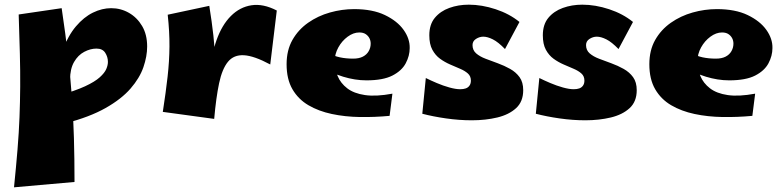

<svg xmlns="http://www.w3.org/2000/svg" viewBox="-20 -494 3354 822"><path d="M40 308Q49 219 55 146Q61 73 63.5 7.5Q66 -58 66.5 -124Q67 -190 65 -265Q63 -340 60 -432L244 -459Q261 -345 271.5 -252Q282 -159 288 -74.5Q294 10 296.5 97Q299 184 299 285ZM260 34 231 -85Q302 -105 344 -124.5Q386 -144 407 -163Q428 -182 435 -198.5Q442 -215 442 -229Q442 -250 430.5 -268Q419 -286 393 -286Q367 -286 340.5 -272Q314 -258 297 -228.5Q280 -199 280 -153L221 -126Q226 -215 248.5 -278Q271 -341 305 -381Q339 -421 378 -440Q417 -459 456 -459Q497 -459 532 -439Q567 -419 588.5 -382.5Q610 -346 610 -295Q610 -253 594 -206.5Q578 -160 539 -115Q500 -70 432 -31.5Q364 7 260 34Z M897 15 880 -171Q884 -257 907 -322Q930 -387 968.5 -425.5Q1007 -464 1057 -471.5Q1107 -479 1165 -449L1137 -218Q1068 -255 1024.5 -257.5Q981 -260 956 -229.5Q931 -199 918 -137.5Q905 -76 897 15ZM897 15 677 -15Q690 -99 697.5 -165.5Q705 -232 705.5 -295Q706 -358 698 -431L876 -469Q887 -401 893.5 -342.5Q900 -284 902 -228Q904 -172 902.5 -113Q901 -54 897 15Z M1648 2Q1584 8 1520.5 7Q1457 6 1400.5 -6Q1344 -18 1300.5 -43.5Q1257 -69 1232 -112Q1207 -155 1207 -219Q1207 -279 1232 -323Q1257 -367 1299 -396.5Q1341 -426 1392.5 -440.5Q1444 -455 1496 -455Q1575 -455 1628 -429.5Q1681 -404 1708 -366Q1735 -328 1734 -288Q1734 -255 1717 -223Q1700 -191 1660 -170.5Q1620 -150 1549 -150Q1524 -150 1499 -154Q1474 -158 1449.5 -165.5Q1425 -173 1402 -183.5Q1379 -194 1359 -207L1388 -266Q1410 -254 1435.5 -248.5Q1461 -243 1492 -243Q1517 -243 1533.5 -251.5Q1550 -260 1558.5 -275Q1567 -290 1567 -307Q1567 -320 1561.5 -330.5Q1556 -341 1545.5 -348Q1535 -355 1518 -355Q1493 -355 1468.5 -337Q1444 -319 1428.5 -291Q1413 -263 1413 -232Q1413 -199 1425.5 -168.5Q1438 -138 1466.5 -116Q1495 -94 1542.5 -87Q1590 -80 1660 -93Z M2000 21Q1946 21 1890 13Q1834 5 1788 -7L1803 -160Q1823 -150 1850 -138.5Q1877 -127 1904 -119.5Q1931 -112 1950 -112Q1964 -112 1974 -115.5Q1984 -119 1990 -127.5Q1996 -136 1996 -149Q1996 -168 1983 -179.5Q1970 -191 1950 -199.5Q1930 -208 1907 -218Q1884 -228 1864 -242.5Q1844 -257 1831 -281Q1818 -305 1818 -343Q1818 -389 1841.5 -417.5Q1865 -446 1903.5 -460Q1942 -474 1987 -474Q2043 -474 2102 -454.5Q2161 -435 2204 -400L2142 -284Q2113 -314 2090 -325.5Q2067 -337 2049 -337Q2033 -337 2018 -327.5Q2003 -318 2003 -301Q2003 -279 2018.5 -265.5Q2034 -252 2059 -242.5Q2084 -233 2111.5 -223Q2139 -213 2164 -199Q2189 -185 2204.5 -163.5Q2220 -142 2220 -108Q2220 -59 2189.5 -31Q2159 -3 2109 9Q2059 21 2000 21Z M2486 21Q2432 21 2376 13Q2320 5 2274 -7L2289 -160Q2309 -150 2336 -138.5Q2363 -127 2390 -119.5Q2417 -112 2436 -112Q2450 -112 2460 -115.5Q2470 -119 2476 -127.5Q2482 -136 2482 -149Q2482 -168 2469 -179.5Q2456 -191 2436 -199.5Q2416 -208 2393 -218Q2370 -228 2350 -242.5Q2330 -257 2317 -281Q2304 -305 2304 -343Q2304 -389 2327.5 -417.5Q2351 -446 2389.5 -460Q2428 -474 2473 -474Q2529 -474 2588 -454.5Q2647 -435 2690 -400L2628 -284Q2599 -314 2576 -325.5Q2553 -337 2535 -337Q2519 -337 2504 -327.5Q2489 -318 2489 -301Q2489 -279 2504.5 -265.5Q2520 -252 2545 -242.5Q2570 -233 2597.5 -223Q2625 -213 2650 -199Q2675 -185 2690.5 -163.5Q2706 -142 2706 -108Q2706 -59 2675.5 -31Q2645 -3 2595 9Q2545 21 2486 21Z M3201 2Q3137 8 3073.5 7Q3010 6 2953.5 -6Q2897 -18 2853.5 -43.5Q2810 -69 2785 -112Q2760 -155 2760 -219Q2760 -279 2785 -323Q2810 -367 2852 -396.5Q2894 -426 2945.5 -440.5Q2997 -455 3049 -455Q3128 -455 3181 -429.5Q3234 -404 3261 -366Q3288 -328 3287 -288Q3287 -255 3270 -223Q3253 -191 3213 -170.5Q3173 -150 3102 -150Q3077 -150 3052 -154Q3027 -158 3002.5 -165.5Q2978 -173 2955 -183.5Q2932 -194 2912 -207L2941 -266Q2963 -254 2988.5 -248.5Q3014 -243 3045 -243Q3070 -243 3086.5 -251.5Q3103 -260 3111.5 -275Q3120 -290 3120 -307Q3120 -320 3114.5 -330.5Q3109 -341 3098.5 -348Q3088 -355 3071 -355Q3046 -355 3021.5 -337Q2997 -319 2981.5 -291Q2966 -263 2966 -232Q2966 -199 2978.5 -168.5Q2991 -138 3019.5 -116Q3048 -94 3095.5 -87Q3143 -80 3213 -93Z"/></svg>

Font: Marhey Light
Style: Regular
Weight: 300
Designer: Nur Syamsi & Bustanul Arifin
Foundry: Namelatype
Version: Version 1.000